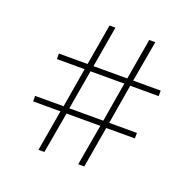

<svg xmlns="http://www.w3.org/2000/svg" viewBox="-124 -824 958 950"><g transform="rotate(20 355.5 -349.0)"><path d="M422 -216H244L206 0H175L212 -216H68V-245H218L253 -453H107V-482H258L295 -698H326L289 -482H467L504 -698H536L498 -482H643V-453H493L458 -245H604V-216H453L416 0H384ZM427 -245 462 -453H284L248 -245Z"/></g></svg>

Font: IBM Plex Sans Devanagari ExtraLight
Style: Regular
Weight: 200
Designer: Mike Abbink, Paul van der Laan, Pieter van Rosmalen, Erin McLaughlin
Foundry: Bold Monday
Version: Version 1.1